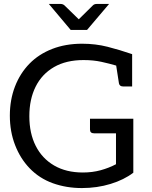

<svg xmlns="http://www.w3.org/2000/svg" viewBox="-20 -947 772 975"><path d="M396 8Q317 8 248.5 -16.5Q180 -41 130 -93Q83 -142 56.5 -210.5Q30 -279 30 -360Q30 -440 56 -507.5Q82 -575 130 -624Q177 -672 245 -698.5Q313 -725 397 -725Q465 -725 526 -709.5Q587 -694 651 -672V-508H605Q587 -508 584 -524L570 -614Q536 -624 495 -633Q454 -642 404 -642Q316 -642 254.5 -606.5Q193 -571 161 -507Q129 -443 129 -357Q129 -270 161.5 -206Q194 -142 255 -106.5Q316 -71 401 -71Q449 -71 491 -82.5Q533 -94 569 -113V-270H458Q437 -270 437 -289V-344H657V-70Q610 -34 541.5 -13Q473 8 396 8ZM534 -927 422 -795H339L228 -927H287Q299 -927 307 -920L380 -849L452 -920Q459 -927 472 -927Z"/></svg>

Font: Aleo
Style: Regular
Weight: 400
Designer: Alessio Laiso
Foundry: Alessio Laiso
Version: Version 2.001; ttfautohint (v1.8.4.7-5d5b);gftools[0.9.29]